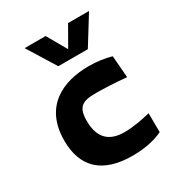

<svg xmlns="http://www.w3.org/2000/svg" viewBox="-194 -948 1009 1087"><g transform="rotate(-30 310.0 -405.0)"><path d="M392 -552C223.5 -552 62 -479.5 62 -255C62 -75.5 166.5 12 355 12C454 12 518 -10 554 -27.5L553 -151.5C498.5 -137.5 434 -126.5 382 -126.5C298.5 -126.5 228 -162 228 -289C228 -348.5 244 -369 259 -380C277.5 -393.5 300.5 -399.5 352.5 -399.5C393 -399.5 473.5 -396.5 550 -389L538.5 -532.5C496.5 -544 448 -552 392 -552ZM129.5 -821.5H266.5L340 -693L413.5 -821.5H550.5L436.5 -637.5H243.5Z"/></g></svg>

Font: Monaspace Argon ExtraBold
Style: Bold
Weight: 800
Designer: Riley Cran & the Lettermatic Team
Foundry: Lettermatic
Version: Version 1.000 (Monaspace Argon)